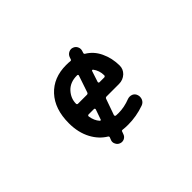

<svg xmlns="http://www.w3.org/2000/svg" viewBox="-111 -894 1221 1221"><g transform="rotate(-45 500.0 -283.5)"><path d="M395.5 37.1Q378.9 31.2 371.1 14.6Q366.2 5.9 366.2 -3.9Q366.2 -11.7 369.1 -18.6L376 -36.1Q377.9 -43 372.1 -46.9Q320.3 -78.1 289.1 -135.7Q254.9 -199.2 254.9 -283.2Q254.9 -411.1 322.8 -484.4Q390.6 -557.6 504.9 -557.6Q526.4 -557.6 541 -555.7Q547.9 -554.7 550.8 -561.5L556.6 -578.1Q563.5 -594.7 579.1 -602.5Q588.9 -607.4 598.6 -607.4Q605.5 -607.4 613.3 -604.5Q629.9 -598.6 637.7 -583Q642.6 -573.2 642.6 -563.5Q642.6 -556.6 640.6 -549.8L635.7 -534.2Q633.8 -527.3 639.6 -523.4Q689.5 -494.1 715.8 -438.5Q743.2 -380.9 743.2 -313.5Q743.2 -282.2 719.7 -258.8Q693.4 -234.4 657.2 -234.4H544.9Q535.2 -234.4 532.2 -224.6L494.1 -117.2Q493.2 -114.3 495.1 -110.8Q497.1 -107.4 501 -106.4Q511.7 -105.5 524.4 -105.5Q576.2 -105.5 630.9 -127Q639.6 -129.9 648.4 -129.9Q658.2 -129.9 668 -126Q685.5 -118.2 691.4 -99.6Q694.3 -90.8 694.3 -83Q694.3 -71.3 689.5 -60.5Q680.7 -42 661.1 -35.2Q589.8 -9.8 514.6 -9.8Q489.3 -9.8 467.8 -12.7Q460 -13.7 458 -7.8L451.2 10.7Q445.3 28.3 428.7 36.1Q419.9 40 411.1 40Q403.3 40 395.5 37.1ZM383.8 -234.4Q379.9 -234.4 377 -231.4Q374 -228.5 375 -224.6Q380.9 -182.6 405.3 -155.3Q407.2 -153.3 409.2 -153.3Q410.2 -153.3 411.1 -153.3Q414.1 -154.3 415 -157.2L438.5 -224.6Q439.5 -228.5 437.5 -231.4Q435.5 -234.4 431.6 -234.4ZM620.1 -330.1Q624 -330.1 627 -333Q629.9 -335.9 629.9 -339.8Q629.9 -382.8 604.5 -416Q602.5 -418 599.1 -417.5Q595.7 -417 594.7 -414.1L570.3 -339.8Q569.3 -335.9 571.3 -333Q573.2 -330.1 577.1 -330.1ZM463.9 -330.1Q473.6 -330.1 476.6 -339.8L514.6 -452.1Q516.6 -455.1 514.2 -458.5Q511.7 -461.9 508.8 -461.9Q506.8 -461.9 504.9 -461.9Q445.3 -461.9 410.2 -424.8Q375 -386.7 375 -338.9Q375 -335.9 377 -333Q379.9 -330.1 383.8 -330.1Z"/></g></svg>

Font: Rounded-X Mgen+ 2m medium
Style: Regular
Weight: 500
Designer: [Source Han Sans]
Ryoko NISHIZUKA  (kana & ideographs); Paul D. Hunt (Latin, Greek & Cyrillic); Wenlong ZHANG  (bopomofo
Version: Version 1.059.20150602